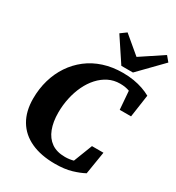

<svg xmlns="http://www.w3.org/2000/svg" viewBox="-214 -1029 1074 1174"><g transform="rotate(30 323.5 -441.5)"><path d="M355 18Q256 18 185.5 -14.5Q115 -47 78 -109.5Q41 -172 41 -261Q41 -331 59 -393Q77 -455 111 -506Q145 -557 193.5 -594.5Q242 -632 304 -652Q366 -672 439 -672Q481 -672 516.5 -666Q552 -660 582 -649.5Q612 -639 637 -625L614 -466H534L522 -618L582 -561Q553 -584 524 -595Q495 -606 457 -606Q413 -606 376 -587.5Q339 -569 309.5 -536.5Q280 -504 259.5 -461Q239 -418 228 -367.5Q217 -317 217 -264Q217 -199 235.5 -150.5Q254 -102 291.5 -75.5Q329 -49 388 -49Q420 -49 451 -58Q482 -67 514 -82L436 -29L498 -189H579L553 -29Q520 -11 471.5 3.5Q423 18 355 18ZM339 -900 495 -769H418L617 -901L647 -865L490 -704H408L298 -870Z"/></g></svg>

Font: Source Serif 4 ExtraBold
Style: Italic
Weight: 800
Italic angle: -12°
Designer: Frank Grießhammer
Foundry: Adobe Systems Incorporated
Version: Version 4.004;hotconv 1.0.116;makeotfexe 2.5.65601